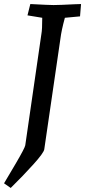

<svg xmlns="http://www.w3.org/2000/svg" viewBox="-54 -730 421 950"><path d="M71 -11 151 -563Q155 -583 155 -642L82 -654L96 -710Q189 -705 211 -705Q240 -705 316 -709L347 -710L342 -649L267 -642Q250 -580 245 -539L165 9Q162 27 111 83.5Q60 140 -1 200L-34 177Q-18 151 25.5 76.5Q69 2 71 -11Z"/></svg>

Font: Andada Pro Medium
Style: Italic
Weight: 500
Italic angle: -7°
Designer: Carolina Giovagnoli
Foundry: Huerta Tipografica
Version: Version 3.005; ttfautohint (v1.8.4)